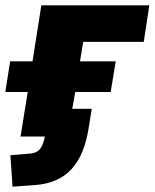

<svg xmlns="http://www.w3.org/2000/svg" viewBox="-28 -512 580 720"><path d="M19 188 11 70 83 64Q113 62 124.5 43.5Q136 25 140 0H49L76 -167H-8L10 -282H94L127 -492H532L511 -355H284L272 -282H406L387 -167H254L243 -104H316L305 -35Q289 70 239.5 123Q190 176 103 182Z"/></svg>

Font: Nunito Sans 12pt Black
Style: Italic
Weight: 900
Italic angle: -9°
Designer: Vernon Adams
Foundry: Vernon Adams
Version: Version 3.101;gftools[0.9.27]